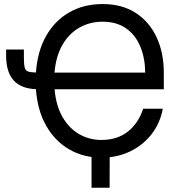

<svg xmlns="http://www.w3.org/2000/svg" viewBox="-20 -757 879 934"><path d="M473.1 9.8Q385.7 9.8 316.4 -30.5Q247.1 -70.8 204.6 -145.5Q162.1 -220.2 154.8 -323.2Q9.8 -328.6 9.8 -485.4V-516.1H96.2V-478.5Q96.2 -445.3 99.9 -429.7Q103.5 -414.1 116.2 -409.4Q128.9 -404.8 154.8 -404.3Q162.1 -507.3 204.3 -582Q246.6 -656.7 317.1 -697Q387.7 -737.3 479 -737.3Q573.2 -737.3 639.6 -694.6Q706.1 -651.9 741.5 -576.4Q776.9 -501 776.9 -402.3V-322.8H245.6Q252.4 -242.7 284.2 -187.7Q315.9 -132.8 365.2 -104.5Q414.6 -76.2 473.1 -76.2Q550.8 -76.2 602.3 -117.2Q653.8 -158.2 676.3 -228H772Q758.8 -157.7 717.3 -104.2Q675.8 -50.8 613 -20.5Q550.3 9.8 473.1 9.8ZM245.1 -403.8H686.5Q685.5 -475.6 662.1 -531.5Q638.7 -587.4 592.8 -619.4Q546.9 -651.4 479 -651.4Q417 -651.4 366.5 -622.8Q315.9 -594.2 283.9 -539.1Q252 -483.9 245.1 -403.8ZM425.3 156.2V-31.2H513.7L513.2 156.2Z"/></svg>

Font: Inter-Regular
Style: Regular
Weight: 400
Designer: Rasmus Andersson
Foundry: rsms
Version: Version 4.000;git-a52131595